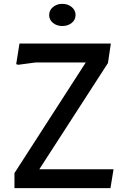

<svg xmlns="http://www.w3.org/2000/svg" viewBox="-20 -976 661 996"><path d="M55 -78 425 -652H165L75 -640L64 -643L81 -750H555L540 -649L184 -98H569L553 0H55ZM235 -898Q235 -923 255 -939.5Q275 -956 303 -956Q332 -956 352 -939.5Q372 -923 372 -898Q372 -873 352 -857Q332 -841 303 -841Q275 -841 255 -857Q235 -873 235 -898Z"/></svg>

Font: Farro
Style: Regular
Weight: 400
Designer: Aceler Chua
Foundry: Grayscale Limited
Version: Version 1.101